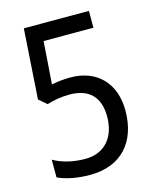

<svg xmlns="http://www.w3.org/2000/svg" viewBox="-107 -764 687 849"><g transform="rotate(-15 236.0 -339.0)"><path d="M200 12C344 12 424 -80 424 -223C424 -346 350 -427 226 -427C199 -427 166 -424 140 -418L154 -613H382V-690H84L63 -370L99 -339C130 -349 168 -355 202 -355C292 -355 339 -308 339 -218C339 -126 289 -62 198 -62C143 -62 93 -74 53 -97V-16C89 1 141 12 200 12Z"/></g></svg>

Font: Noto Sans Kannada Condensed
Style: Regular
Weight: 400
Width: 3
Designer: Jelle Bosma - Monotype Design Team
Foundry: Monotype Imaging Inc.
Version: Version 2.005